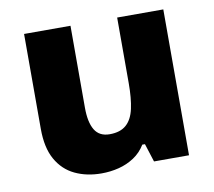

<svg xmlns="http://www.w3.org/2000/svg" viewBox="-67 -626 796 713"><g transform="rotate(-10 331.0 -270.0)"><path d="M592 -550V0H460L438 -69H428Q411 -41 384.5 -23.5Q358 -6 326.5 2Q295 10 261 10Q205 10 161 -11Q117 -32 92 -76.5Q67 -121 67 -192V-550H242V-241Q242 -186 259.5 -157Q277 -128 316 -128Q356 -128 378.5 -148Q401 -168 409.5 -207Q418 -246 418 -302V-550Z"/></g></svg>

Font: Noto Sans Oriya ExtraBold
Style: Regular
Weight: 800
Version: Version 2.003